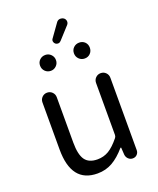

<svg xmlns="http://www.w3.org/2000/svg" viewBox="-168 -1031 943 1144"><g transform="rotate(-20 303.0 -459.0)"><path d="M250 12.7Q85 12.7 85 -199.2V-497.1Q85 -516.6 98.1 -529.8Q111.3 -543 130.4 -543Q149.4 -543 162.6 -529.8Q175.8 -516.6 175.8 -497.1V-210Q175.8 -133.8 199.7 -100.1Q223.6 -66.4 278.3 -66.4Q317.4 -66.4 349.6 -85.4Q381.8 -104.5 418.9 -150.4Q424.8 -158.2 424.8 -168V-497.1Q424.8 -516.6 438 -529.8Q451.2 -543 470.2 -543Q489.3 -543 502.4 -529.8Q515.6 -516.6 515.6 -497.1V-38.1Q515.6 -22.5 504.9 -11.2Q494.1 0 477.5 0Q461.9 0 450.2 -10.7Q438.5 -21.5 436.5 -38.1L433.6 -84Q432.6 -85 431.2 -85Q429.7 -85 428.7 -84Q387.7 -36.1 345.2 -11.7Q302.7 12.7 250 12.7ZM311.5 -804.7Q304.7 -796.9 294.9 -795.9Q285.2 -794.9 277.3 -800.8Q269.5 -806.6 267.6 -816.4Q265.6 -826.2 271.5 -834L330.1 -916Q337.9 -927.7 351.6 -929.7Q354.5 -929.7 357.4 -929.7Q367.2 -929.7 376 -923.8Q386.7 -916 388.2 -903.3Q389.6 -890.6 380.9 -880.9ZM197.3 -657.2Q175.8 -657.2 161.1 -671.9Q146.5 -686.5 146.5 -708Q146.5 -729.5 161.1 -743.7Q175.8 -757.8 197.3 -757.8Q217.8 -757.8 232.4 -743.2Q247.1 -728.5 247.1 -707.5Q247.1 -686.5 232.4 -671.9Q217.8 -657.2 197.3 -657.2ZM447.8 -671.9Q433.6 -657.2 412.1 -657.2Q390.6 -657.2 376 -671.9Q361.3 -686.5 361.3 -708Q361.3 -729.5 376 -743.7Q390.6 -757.8 412.1 -757.8Q433.6 -757.8 447.8 -743.7Q461.9 -729.5 461.9 -708Q461.9 -686.5 447.8 -671.9Z"/></g></svg>

Font: Gen Jyuu GothicX Regular
Style: Regular
Weight: 400
Designer: [Source Han Sans]
Ryoko NISHIZUKA  (kana & ideographs); Paul D. Hunt (Latin, Greek & Cyrillic); Wenlong ZHANG  (bopomofo
Version: Version 1.002.20150607